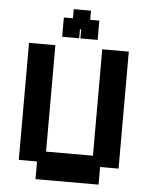

<svg xmlns="http://www.w3.org/2000/svg" viewBox="-57 -864 716 922"><g transform="rotate(5 301.5 -403.5)"><path d="M149 11V-74H61V-638H188V-125H414V-638H542V-74H453V11ZM217 -681V-774H261V-818H344V-774H388V-681H305V-724H299V-681Z"/></g></svg>

Font: Pixelify Sans
Style: Bold
Weight: 700
Designer: Stefie Justprince
Foundry: Typecalism Foundryline
Version: Version 1.000